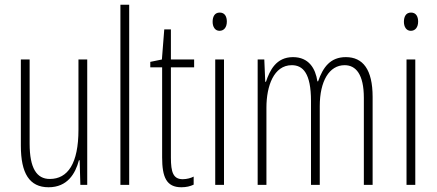

<svg xmlns="http://www.w3.org/2000/svg" viewBox="-20 -780 1844 810"><path d="M348 -529H311V-233C311 -90 266 -25 190 -25C135 -25 105 -70 105 -174V-529H68V-165C68 -49 104 10 185 10C264 10 298 -47 313 -104H316L319 0H348Z M525 0V-760H488V0Z M751 -24C711 -24 701 -53 701 -115V-496H799V-529H701V-656H673L663 -529L614 -519V-496H664V-116C664 -33 682 10 745 10C766 10 782 6 797 -1V-35C786 -29 768 -24 751 -24Z M907 -727C885 -727 877 -709 877 -688C877 -667 887 -650 906 -650C925 -650 937 -665 937 -689C937 -709 929 -727 907 -727ZM925 -529H888V0H925Z M1439 -539C1374 -539 1343 -497 1322 -437H1319C1311 -491 1283 -539 1216 -539C1145 -539 1118 -483 1102 -435H1099L1095 -529H1067V0H1104V-326C1104 -417 1135 -505 1211 -505C1258 -505 1292 -471 1292 -354V0H1329V-332C1329 -438 1369 -505 1434 -505C1481 -505 1515 -467 1515 -367V0H1552V-371C1552 -487 1511 -539 1439 -539Z M1714 -727C1692 -727 1684 -709 1684 -688C1684 -667 1694 -650 1713 -650C1732 -650 1744 -665 1744 -689C1744 -709 1736 -727 1714 -727ZM1732 -529H1695V0H1732Z"/></svg>

Font: Noto Sans Thai Looped ExtraCondensed ExtraLight
Style: Regular
Weight: 200
Width: 2
Designer: Sasikarn Vongin, Ben Mitchell
Foundry: The Fontpad Ltd
Version: Version 1.001